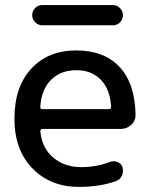

<svg xmlns="http://www.w3.org/2000/svg" viewBox="-20 -730 599 760"><path d="M426.8 -710Q443.4 -710 455.1 -697.8Q466.8 -685.5 466.8 -669.9Q466.8 -654.3 455.6 -642.1Q444.3 -629.9 426.8 -629.9H147.5Q130.9 -629.9 119.1 -642.1Q107.4 -654.3 107.4 -669.9Q107.4 -685.5 118.7 -697.8Q129.9 -710 147.5 -710ZM282.2 -452.1Q220.7 -452.1 182.1 -414.1Q143.6 -376 139.6 -306.6Q139.6 -297.9 148.4 -297.9H411.1Q419.9 -297.9 419.9 -306.6Q416 -376 379.4 -414.1Q342.8 -452.1 282.2 -452.1ZM292 9.8Q179.7 9.8 108.4 -63.5Q37.1 -136.7 37.1 -259.8Q37.1 -385.7 103.5 -458Q169.9 -530.3 282.2 -530.3Q391.6 -530.3 452.6 -465.8Q513.7 -401.4 516.6 -277.3Q517.6 -252.9 500 -236.3Q482.4 -219.7 458 -219.7H148.4Q140.6 -219.7 139.6 -210.9Q145.5 -144.5 190.4 -106.4Q235.4 -68.4 301.8 -68.4Q361.3 -68.4 415 -88.9Q429.7 -94.7 444.8 -88.9Q460 -83 464.8 -68.4Q469.7 -51.8 462.9 -35.6Q456.1 -19.5 440.4 -13.7Q377 9.8 292 9.8Z"/></svg>

Font: Rounded Mgen+ 2p medium
Style: Regular
Weight: 500
Designer: [Source Han Sans]
Ryoko NISHIZUKA  (kana & ideographs); Paul D. Hunt (Latin, Greek & Cyrillic); Wenlong ZHANG  (bopomofo
Version: Version 1.059.20150602